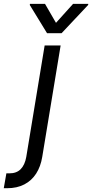

<svg xmlns="http://www.w3.org/2000/svg" viewBox="-136 -785 484 1009"><path d="M98.6 -545.9H182.6L85.9 40Q77.6 90.3 54 127.2Q30.3 164.1 -8.1 184.1Q-46.4 204.1 -98.6 204.1H-116.2L-102.5 126H-86.9Q-48.8 126 -27.1 103.8Q-5.4 81.5 2 40ZM100.6 -764.6 158.2 -665 248 -764.6H328.1L327.1 -758.8L187.5 -610.4H111.3L20.5 -758.8L21.5 -764.6Z"/></svg>

Font: Inter Tight
Style: Italic
Weight: 400
Italic angle: -9.39999°
Designer: Rasmus Andersson
Foundry: rsms
Version: Version 3.002